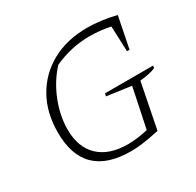

<svg xmlns="http://www.w3.org/2000/svg" viewBox="-145 -817 1006 987"><g transform="rotate(-30 358.0 -323.5)"><path d="M365 8Q86 8 86 -263Q86 -381 136 -469Q186 -557 275.5 -606Q365 -655 485 -655Q564 -655 655 -633L618 -448H603L597 -598Q535 -611 474 -611Q418 -611 365 -599Q312 -587 262 -564Q204 -501 170.5 -417Q137 -333 137 -252Q137 -146 197.5 -88.5Q258 -31 370 -31Q421 -31 488 -46L537 -281L393 -301L397 -317H682L680 -303Q646 -288 587 -283L534 -15Q474 -2 436 3Q398 8 365 8Z"/></g></svg>

Font: Piazzolla ExtraLight
Style: Italic
Weight: 200
Italic angle: -11.3°
Designer: Juan Pablo del Peral
Foundry: Huerta Tipografica
Version: Version 1.330